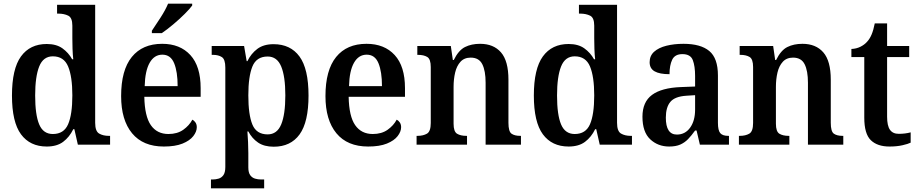

<svg xmlns="http://www.w3.org/2000/svg" viewBox="-20 -786 4987 1043"><path d="M234 10Q143 10 94 -56.5Q45 -123 45 -267Q45 -412 94 -479.5Q143 -547 234 -547Q286 -547 319 -523.5Q352 -500 372 -464H378Q375 -490 374 -521Q373 -552 373 -578V-647Q373 -690 350.5 -701Q328 -712 297 -712H290V-760H497V-119Q497 -73 518.5 -60.5Q540 -48 571 -48H578V0H403L384 -84H378Q357 -41 323 -15.5Q289 10 234 10ZM267 -58Q327 -58 350 -111Q373 -164 373 -268Q373 -370 350 -425Q327 -480 267 -480Q215 -480 193 -425Q171 -370 171 -267Q171 -162 193 -110Q215 -58 267 -58Z M870 10Q757 10 697.5 -62Q638 -134 638 -264Q638 -405 696 -476.5Q754 -548 861 -548Q958 -548 1014 -487Q1070 -426 1070 -307V-260H764Q766 -154 799.5 -106Q833 -58 895 -58Q943 -58 975.5 -81Q1008 -104 1025 -136Q1035 -131 1042 -120.5Q1049 -110 1049 -95Q1049 -71 1030 -46.5Q1011 -22 971.5 -6Q932 10 870 10ZM945 -318Q945 -396 926 -442.5Q907 -489 862 -489Q818 -489 793 -445Q768 -401 766 -318ZM805 -619Q826 -650 852.5 -691Q879 -732 893 -766H1024V-756Q1012 -739 983.5 -710.5Q955 -682 921 -653.5Q887 -625 859 -606H805Z M1126 237V189H1135Q1151 189 1167 184.5Q1183 180 1193.5 165.5Q1204 151 1204 121V-419Q1204 -464 1185 -476Q1166 -488 1138 -488H1130V-536H1306L1320 -454H1324Q1344 -495 1378 -520.5Q1412 -546 1466 -546Q1558 -546 1607 -479Q1656 -412 1656 -267Q1656 -123 1607.5 -56Q1559 11 1467 11Q1415 11 1382 -11.5Q1349 -34 1329 -72H1324Q1326 -48 1327.5 -14.5Q1329 19 1329 45V123Q1329 152 1339.5 166Q1350 180 1366 184.5Q1382 189 1398 189H1415V237ZM1434 -56Q1485 -56 1507.5 -110Q1530 -164 1530 -268Q1530 -371 1507.5 -425Q1485 -479 1434 -479Q1373 -479 1351 -424.5Q1329 -370 1329 -268Q1329 -163 1351 -109.5Q1373 -56 1434 -56Z M1980 10Q1867 10 1807.5 -62Q1748 -134 1748 -264Q1748 -405 1806 -476.5Q1864 -548 1971 -548Q2068 -548 2124 -487Q2180 -426 2180 -307V-260H1874Q1876 -154 1909.5 -106Q1943 -58 2005 -58Q2053 -58 2085.5 -81Q2118 -104 2135 -136Q2145 -131 2152 -120.5Q2159 -110 2159 -95Q2159 -71 2140 -46.5Q2121 -22 2081.5 -6Q2042 10 1980 10ZM2055 -318Q2055 -396 2036 -442.5Q2017 -489 1972 -489Q1928 -489 1903 -445Q1878 -401 1876 -318Z M2243 0V-48H2248Q2279 -48 2299.5 -60Q2320 -72 2320 -118V-422Q2320 -465 2301 -476.5Q2282 -488 2251 -488H2247V-536H2429L2440 -460H2445Q2471 -513 2506 -530.5Q2541 -548 2588 -548Q2661 -548 2701.5 -501.5Q2742 -455 2742 -353V-119Q2742 -72 2758.5 -60Q2775 -48 2806 -48H2810V0H2618V-337Q2618 -401 2600 -437Q2582 -473 2537 -473Q2502 -473 2481.5 -450.5Q2461 -428 2452.5 -392Q2444 -356 2444 -314V-114Q2444 -71 2463 -59.5Q2482 -48 2513 -48H2517V0Z M3069 10Q2978 10 2929 -56.5Q2880 -123 2880 -267Q2880 -412 2929 -479.5Q2978 -547 3069 -547Q3121 -547 3154 -523.5Q3187 -500 3207 -464H3213Q3210 -490 3209 -521Q3208 -552 3208 -578V-647Q3208 -690 3185.5 -701Q3163 -712 3132 -712H3125V-760H3332V-119Q3332 -73 3353.5 -60.5Q3375 -48 3406 -48H3413V0H3238L3219 -84H3213Q3192 -41 3158 -15.5Q3124 10 3069 10ZM3102 -58Q3162 -58 3185 -111Q3208 -164 3208 -268Q3208 -370 3185 -425Q3162 -480 3102 -480Q3050 -480 3028 -425Q3006 -370 3006 -267Q3006 -162 3028 -110Q3050 -58 3102 -58Z M3615 10Q3554 10 3512 -29.5Q3470 -69 3470 -152Q3470 -232 3522 -270.5Q3574 -309 3679 -313L3756 -316V-373Q3756 -427 3743.5 -459.5Q3731 -492 3687 -492Q3646 -492 3631.5 -461.5Q3617 -431 3617 -383Q3563 -383 3536 -398.5Q3509 -414 3509 -448Q3509 -483 3533.5 -505Q3558 -527 3600 -537.5Q3642 -548 3693 -548Q3786 -548 3833 -509Q3880 -470 3880 -376V-119Q3880 -78 3892.5 -63Q3905 -48 3936 -48H3940V0H3782L3764 -77H3756Q3736 -49 3717.5 -30Q3699 -11 3675 -0.5Q3651 10 3615 10ZM3657 -55Q3702 -55 3729 -92.5Q3756 -130 3756 -191V-269L3709 -266Q3646 -262 3621.5 -232.5Q3597 -203 3597 -147Q3597 -55 3657 -55Z M3994 0V-48H3999Q4030 -48 4050.5 -60Q4071 -72 4071 -118V-422Q4071 -465 4052 -476.5Q4033 -488 4002 -488H3998V-536H4180L4191 -460H4196Q4222 -513 4257 -530.5Q4292 -548 4339 -548Q4412 -548 4452.5 -501.5Q4493 -455 4493 -353V-119Q4493 -72 4509.5 -60Q4526 -48 4557 -48H4561V0H4369V-337Q4369 -401 4351 -437Q4333 -473 4288 -473Q4253 -473 4232.5 -450.5Q4212 -428 4203.5 -392Q4195 -356 4195 -314V-114Q4195 -71 4214 -59.5Q4233 -48 4264 -48H4268V0Z M4812 10Q4746 10 4710.5 -24.5Q4675 -59 4675 -147V-476H4605V-520Q4632 -521 4654 -532Q4676 -543 4690 -559Q4705 -575 4715 -599Q4725 -623 4732 -659H4799V-536H4919V-476H4799V-152Q4799 -103 4814.5 -81Q4830 -59 4862 -59Q4880 -59 4896 -61Q4912 -63 4927 -67V-11Q4913 -4 4882.5 3Q4852 10 4812 10Z"/></svg>

Font: Noto Serif Bengali SemiCondensed SemiBold
Style: Regular
Weight: 600
Width: 4
Designer: Juan Bruce, Universal Thirst, Indian Type Foundry and the Monotype Design Team.
Foundry: Monotype Imaging Inc.
Version: Version 2.003; ttfautohint (v1.8.4.7-5d5b)